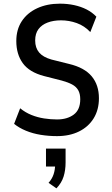

<svg xmlns="http://www.w3.org/2000/svg" viewBox="-20 -734 612 1048"><path d="M291 9Q246 9 202.5 2Q159 -5 121.5 -20.5Q84 -36 57 -58L90 -143Q118 -120 151.5 -106.5Q185 -93 221 -87.5Q257 -82 291 -82Q347 -82 382.5 -108.5Q418 -135 418 -192Q418 -222 407 -241.5Q396 -261 373.5 -273Q351 -285 318 -294L220 -319Q140 -340 104.5 -389Q69 -438 69 -510Q69 -573 99 -618.5Q129 -664 183 -689Q237 -714 307 -714Q348 -714 385 -706Q422 -698 452.5 -682.5Q483 -667 506 -643L473 -559Q441 -593 399 -608Q357 -623 313 -623Q272 -623 240 -611Q208 -599 190 -575Q172 -551 172 -513Q172 -473 193.5 -447.5Q215 -422 261 -409L357 -385Q441 -365 480.5 -317.5Q520 -270 520 -198Q520 -135 491.5 -88.5Q463 -42 411.5 -16.5Q360 9 291 9ZM288 294 245 264Q264 243 272.5 217.5Q281 192 281 163L297 175H231V77H338V153Q338 195 327 230Q316 265 288 294Z"/></svg>

Font: Nunito Sans 7pt Condensed SemiBold
Style: Regular
Weight: 600
Width: 3
Designer: Vernon Adams
Foundry: Vernon Adams
Version: Version 3.101;gftools[0.9.27]